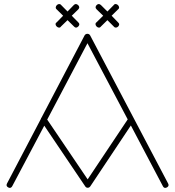

<svg xmlns="http://www.w3.org/2000/svg" viewBox="-20 -919 871 955"><path d="M15.1 -6.8C13.7 -3.9 12.7 -1 12.7 1.5C12.7 6.3 15.6 10.3 21 13.2C23.9 14.6 26.9 15.6 29.3 15.6C34.2 15.1 38.1 12.2 41 6.8L200.2 -293.9L403.8 7.8C409.7 17.6 422.9 17.1 429.2 7.8L630.9 -294.9L790 6.8C793 12.7 796.9 15.6 801.8 15.6C804.2 15.6 807.1 14.6 810.1 13.2C815.4 10.3 818.4 6.3 818.4 1.5C818.4 -1 817.4 -3.9 815.9 -6.8L428.2 -743.2C422.4 -753.4 407.2 -753.4 400.9 -743.2L187 -335C185.1 -332.5 183.6 -329.6 183.1 -327.1ZM415 -704.1 615.2 -325.2 416 -26.9 214.8 -324.2ZM262.2 -808.1C244.1 -797.4 272.9 -770 283.2 -787.1L315.9 -818.8L348.1 -787.1C354.5 -779.8 361.8 -779.8 369.1 -787.1C376.5 -794.4 376.5 -801.8 369.1 -808.1L336.9 -840.8L369.1 -872.1C376 -879.4 376 -886.2 368.7 -893.6C364.7 -897 360.8 -898.9 357.4 -898.9C354 -898.9 350.6 -897.5 347.2 -894L315.9 -861.8L284.2 -894C272 -909.7 246.6 -884.3 262.2 -872.1L293.9 -840.8ZM460 -808.1C444.3 -797.4 469.7 -770 481.9 -787.1L514.2 -818.8L545.9 -787.1C554.7 -774.9 571.8 -785.6 572.8 -797.4C572.8 -801.3 570.8 -804.7 566.9 -808.1L535.2 -840.8L566.9 -872.1C584 -884.3 556.6 -909.7 545.9 -894L514.2 -861.8L481.9 -894C474.6 -900.4 467.8 -900.9 460.4 -893.6C457 -890.1 455.6 -886.7 455.6 -883.3C455.1 -879.9 457 -876 460.9 -872.1L493.2 -840.8Z"/></svg>

Font: Nemoy
Style: Light
Weight: 300
Designer: BSozoo
Foundry: BSozoo
Version: Version 001.000